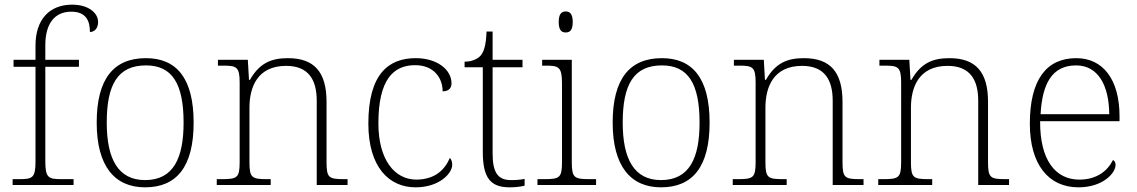

<svg xmlns="http://www.w3.org/2000/svg" viewBox="-20 -792 4866 822"><path d="M34 0H295V-25H244C188 -25 174 -30 174 -101V-506H318V-536H174V-599C174 -688 212 -742 285 -742C349 -742 365 -702 365 -655C383 -655 400 -669 400 -698C400 -735 361 -772 289 -772C191 -772 132 -708 132 -597V-536H38V-506H132V-101C132 -30 119 -25 62 -25H34Z M601 10C737 10 809 -79 809 -267C809 -458 735 -543 605 -543C466 -543 394 -454 394 -267C394 -79 472 10 601 10ZM601 -21C486 -21 437 -111 437 -267C437 -430 484 -512 605 -512C717 -512 766 -434 766 -267C766 -116 723 -21 601 -21Z M908 0H1139V-25H1125C1059 -25 1048 -30 1048 -97V-331C1048 -419 1082 -510 1205 -510C1302 -510 1336 -449 1336 -361V0H1468V-25H1455C1388 -25 1378 -30 1378 -98V-356C1378 -483 1326 -543 1213 -543C1141 -543 1091 -522 1050 -450H1046L1041 -536H913V-511H936C993 -511 1006 -505 1006 -439V-98C1006 -30 995 -25 928 -25H908Z M1759 10C1861 10 1916 -50 1916 -86C1916 -99 1913 -108 1906 -116C1884 -65 1843 -24 1763 -23C1670 -23 1600 -107 1600 -264C1600 -451 1664 -513 1757 -513C1838 -513 1875 -458 1875 -401C1899 -401 1913 -413 1913 -435C1913 -495 1850 -543 1760 -543C1644 -543 1557 -476 1557 -263C1557 -76 1646 10 1759 10Z M2162 10C2183 10 2206 8 2226 3V-26C2205 -22 2189 -21 2167 -21C2113 -21 2089 -52 2089 -134V-504H2217V-536H2089V-657H2063C2061 -595 2050 -566 2035 -551C2020 -537 1997 -528 1969 -528V-504H2047V-142C2047 -30 2080 10 2162 10Z M2402 -653C2420 -653 2432 -663 2432 -698C2432 -732 2420 -743 2402 -743C2384 -743 2372 -732 2372 -698C2372 -663 2384 -653 2402 -653ZM2281 0H2532V-25H2506C2439 -25 2428 -30 2428 -98V-536H2301V-511H2316C2372 -511 2386 -506 2386 -435V-97C2386 -30 2375 -25 2308 -25H2281Z M2810 10C2946 10 3018 -79 3018 -267C3018 -458 2944 -543 2814 -543C2675 -543 2603 -454 2603 -267C2603 -79 2681 10 2810 10ZM2810 -21C2695 -21 2646 -111 2646 -267C2646 -430 2693 -512 2814 -512C2926 -512 2975 -434 2975 -267C2975 -116 2932 -21 2810 -21Z M3117 0H3348V-25H3334C3268 -25 3257 -30 3257 -97V-331C3257 -419 3291 -510 3414 -510C3511 -510 3545 -449 3545 -361V0H3677V-25H3664C3597 -25 3587 -30 3587 -98V-356C3587 -483 3535 -543 3422 -543C3350 -543 3300 -522 3259 -450H3255L3250 -536H3122V-511H3145C3202 -511 3215 -505 3215 -439V-98C3215 -30 3204 -25 3137 -25H3117Z M3740 0H3971V-25H3957C3891 -25 3880 -30 3880 -97V-331C3880 -419 3914 -510 4037 -510C4134 -510 4168 -449 4168 -361V0H4300V-25H4287C4220 -25 4210 -30 4210 -98V-356C4210 -483 4158 -543 4045 -543C3973 -543 3923 -522 3882 -450H3878L3873 -536H3745V-511H3768C3825 -511 3838 -505 3838 -439V-98C3838 -30 3827 -25 3760 -25H3740Z M4597 10C4702 10 4756 -51 4756 -86C4756 -97 4752 -103 4745 -107C4722 -61 4676 -23 4601 -23C4499 -23 4432 -106 4433 -273H4773V-294C4773 -452 4702 -543 4588 -543C4460 -543 4389 -451 4389 -262C4389 -88 4469 10 4597 10ZM4729 -303H4435C4442 -432 4483 -512 4587 -512C4681 -512 4728 -427 4729 -303Z"/></svg>

Font: Noto Serif Lao ExtraLight
Style: Regular
Weight: 200
Designer: Monotype Design Team
Foundry: Monotype Imaging Inc.
Version: Version 2.003